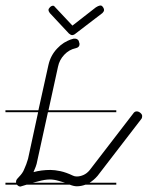

<svg xmlns="http://www.w3.org/2000/svg" viewBox="-20 -692 542 705"><path d="M407 -14H294Q278 -8 262 -8Q251 -8 236 -14H78Q60 -8 55 -7Q49 -7 44 -12L42 -14H0V-21H39Q39 -23 39 -26Q39 -30 42.5 -34.5Q46 -39 51 -44Q56 -49 61 -56Q66 -63 69 -71Q77 -88 83 -109L120 -280H0V-287H121L158 -454Q166 -489 190 -514Q201 -526 215 -535L228 -542Q238 -547 250 -550H256Q262 -550 267 -545Q268 -544 269 -542L271 -535Q272 -533 272 -530Q272 -518 258 -515Q234 -510 216 -491Q198 -472 193 -447L158 -287H407V-280H156L117 -102Q115 -90 111 -79.5Q107 -69 103 -60Q132 -68 165 -68Q181 -68 202 -63.5Q223 -59 248 -47Q254 -44 262 -44Q274 -44 286.5 -49.5Q299 -55 309 -67L469 -275Q474 -283 482 -283Q489 -283 495.5 -277.5Q502 -272 502 -266Q502 -258 498 -254L338 -46Q325 -31 309 -21H407ZM332 -665Q349 -676 355.5 -669Q362 -662 362 -655Q362 -650 356 -644L254 -566Q249 -563 245 -563Q240 -563 233 -569L163 -644Q158 -651 158 -655Q158 -660 163.5 -665.5Q169 -671 175 -671Q179 -671 184 -664L246 -598ZM195 -28Q178 -33 163 -33Q145 -33 120 -26Q110 -23 100 -21H219Q207 -25 195 -28Z"/></svg>

Font: Gruenewald VA 3. Klasse
Style: Regular
Weight: 400
Designer: Peter Wiegel
Foundry: Peter Wiegel, nach dem Schriftentwurf von Dr. H. Gr¸newald
Version: Version 0.007